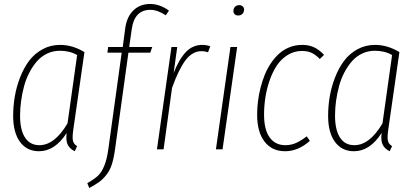

<svg xmlns="http://www.w3.org/2000/svg" viewBox="-20 -759 2107 976"><path d="M285.2 -530.8Q349.1 -530.8 409.2 -494.1L354 -109.9Q347.2 -66.9 350.1 -47.1Q353 -27.3 372.1 -16.1L359.9 9.8Q335.4 -2 324.7 -22.5Q314 -43 318.8 -83Q259.3 9.8 178.2 9.8Q116.7 9.8 81.8 -37.6Q46.9 -85 46.9 -169.9Q46.9 -219.2 55.2 -268.3Q63.5 -317.4 82 -365.2Q100.6 -413.1 127.7 -449.5Q154.8 -485.8 195.6 -508.3Q236.3 -530.8 285.2 -530.8ZM284.2 -501Q249.5 -501 219.5 -486.6Q189.5 -472.2 167.7 -447.3Q146 -422.4 129.2 -390.1Q112.3 -357.9 102.3 -320.6Q92.3 -283.2 87.2 -245.6Q82 -208 82 -170.9Q82 -98.6 107.2 -59.8Q132.3 -21 180.2 -21Q257.8 -21 323.2 -131.8L372.1 -479Q335.4 -501 284.2 -501Z M744.6 -709Q663.6 -709 649.9 -611.8L636.7 -520H753.9L743.7 -491.2H632.8L564.9 -1Q558.6 44.9 548.6 76.2Q538.6 107.4 521 129.6Q503.4 151.9 484.4 165.8Q465.3 179.7 433.6 196.8L423.8 171.9Q458.5 152.3 477.1 135.3Q495.6 118.2 509.5 85.2Q523.4 52.2 530.8 -2L598.6 -491.2H525.9L529.8 -520H604L616.7 -616.2Q625 -674.8 658.7 -706.8Q692.4 -738.8 743.7 -738.8Q791.5 -738.8 838.9 -705.1L822.8 -681.2Q780.8 -709 744.6 -709Z M1008.8 -530.8Q1028.3 -530.8 1048.8 -523.9L1037.6 -493.2Q1022 -499 1004.9 -499Q957.5 -499 922.6 -452.1Q887.7 -405.3 854.5 -312L811.5 0H777.8L851.6 -520H880.9L862.8 -388.2Q890.1 -458 924.8 -494.4Q959.5 -530.8 1008.8 -530.8Z M1190.4 -680.2Q1179.7 -680.2 1173.1 -686.8Q1166.5 -693.4 1166.5 -703.1Q1166.5 -716.3 1174.8 -724.6Q1183.1 -732.9 1196.3 -732.9Q1207 -732.9 1213.9 -726.3Q1220.7 -719.7 1220.7 -710Q1220.7 -697.3 1212.4 -688.7Q1204.1 -680.2 1190.4 -680.2ZM1185.5 -520 1111.3 0H1077.6L1151.4 -520Z M1627.4 -480 1605.5 -459Q1586.4 -479.5 1565.4 -489.7Q1544.4 -500 1515.1 -500Q1475.1 -500 1441.9 -479.2Q1408.7 -458.5 1387 -425.5Q1365.2 -392.6 1350.3 -349.4Q1335.4 -306.2 1328.9 -262.7Q1322.3 -219.2 1322.3 -176.8Q1322.3 -99.6 1350.8 -60.3Q1379.4 -21 1430.2 -21Q1460 -21 1485.4 -32.5Q1510.7 -43.9 1539.1 -65.9L1555.2 -43Q1496.1 9.8 1429.2 9.8Q1362.8 9.8 1325 -38.8Q1287.1 -87.4 1287.1 -176.8Q1287.1 -209.5 1291.3 -243.4Q1295.4 -277.3 1304.2 -312.3Q1313 -347.2 1325.9 -378.9Q1338.9 -410.6 1357.7 -438.5Q1376.5 -466.3 1399.4 -486.8Q1422.4 -507.3 1452.1 -519Q1481.9 -530.8 1516.1 -530.8Q1550.3 -530.8 1576.4 -518.6Q1602.5 -506.3 1627.4 -480Z M1886.2 -530.8Q1950.2 -530.8 2010.3 -494.1L1955.1 -109.9Q1948.2 -66.9 1951.2 -47.1Q1954.1 -27.3 1973.1 -16.1L1960.9 9.8Q1936.5 -2 1925.8 -22.5Q1915 -43 1919.9 -83Q1860.4 9.8 1779.3 9.8Q1717.8 9.8 1682.9 -37.6Q1647.9 -85 1647.9 -169.9Q1647.9 -219.2 1656.2 -268.3Q1664.6 -317.4 1683.1 -365.2Q1701.7 -413.1 1728.8 -449.5Q1755.9 -485.8 1796.6 -508.3Q1837.4 -530.8 1886.2 -530.8ZM1885.3 -501Q1850.6 -501 1820.6 -486.6Q1790.5 -472.2 1768.8 -447.3Q1747.1 -422.4 1730.2 -390.1Q1713.4 -357.9 1703.4 -320.6Q1693.4 -283.2 1688.2 -245.6Q1683.1 -208 1683.1 -170.9Q1683.1 -98.6 1708.3 -59.8Q1733.4 -21 1781.2 -21Q1858.9 -21 1924.3 -131.8L1973.1 -479Q1936.5 -501 1885.3 -501Z"/></svg>

Font: Fira Sans Compressed UltraLight
Style: Italic
Weight: 200
Width: 3
Italic angle: -8°
Designer: Carrois Corporate & Edenspiekermann AG
Foundry: Carrois Corporate GbR & Edenspiekermann AG
Version: Version 4.203;PS 004.203;hotconv 1.0.88;makeotf.lib2.5.64775